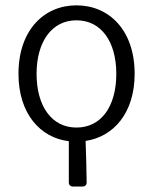

<svg xmlns="http://www.w3.org/2000/svg" viewBox="-20 -516 569 715"><path d="M481.4 -241.2C481.4 -404.3 385.7 -496.1 264.6 -496.1C144.5 -496.1 48.8 -404.3 48.8 -241.2C48.8 -92.8 129.9 -2.9 236.3 9.8V163.1C236.3 172.9 242.2 178.7 252 178.7H287.1C296.9 178.7 302.7 172.9 302.7 163.1C301.8 100.6 300.8 67.4 298.8 8.8C403.3 -6.8 481.4 -95.7 481.4 -241.2ZM264.6 -41C172.9 -41 116.2 -120.1 116.2 -241.2C116.2 -360.4 172.9 -440.4 264.6 -440.4C357.4 -440.4 413.1 -360.4 413.1 -241.2C413.1 -120.1 357.4 -41 264.6 -41Z"/></svg>

Font: Ed Sans Neue Light
Style: Regular
Weight: 300
Designer: Stephen Hutchings
Version: Version 1.004;PS 001.004;hotconv 1.0.88;makeotf.lib2.5.64775